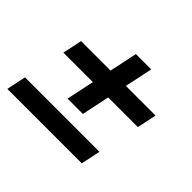

<svg xmlns="http://www.w3.org/2000/svg" viewBox="-111 -665 753 753"><g transform="rotate(45 266.0 -288.5)"><path d="M55 -318 72 -399H485L468 -318ZM0 -62 17 -143H430L413 -62ZM194 -202 260 -515H345L279 -202Z"/></g></svg>

Font: Radio Canada Big
Style: Italic
Weight: 400
Italic angle: -12°
Designer: Étienne Aubert Bonn
Foundry: Coppers and Brasses
Version: Version 1.001